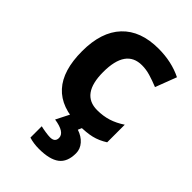

<svg xmlns="http://www.w3.org/2000/svg" viewBox="-234 -649 983 983"><g transform="rotate(45 257.0 -158.0)"><path d="M299.8 9.8Q44.9 9.8 44.9 -270Q44.9 -409.2 114.3 -482.7Q183.6 -556.2 313 -556.2Q407.7 -556.2 482.9 -519L439 -403.8Q403.8 -418 373.5 -427Q343.3 -436 313 -436Q196.8 -436 196.8 -271Q196.8 -110.8 313 -110.8Q356 -110.8 392.6 -122.3Q429.2 -133.8 465.8 -158.2V-30.8Q429.7 -7.8 392.8 1Q356 9.8 299.8 9.8ZM393.1 122.1Q393.1 184.6 356.2 212.4Q319.3 240.2 242.2 240.2Q204.1 240.2 170.9 230V147.9Q184.1 151.4 206.3 154.8Q228.5 158.2 240.7 158.2Q275.9 158.2 275.9 127.9Q275.9 87.4 194.8 75.2L232.9 0H327.1L314 29.8Q350.1 41.5 371.6 66.2Q393.1 90.8 393.1 122.1Z"/></g></svg>

Font: Zoram GWebM
Style: Bold
Weight: 700
Foundry: Ascender Corporation
Version: Version 1.000